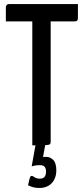

<svg xmlns="http://www.w3.org/2000/svg" viewBox="-20 -720 415 951"><path d="M140 0V-688Q140 -688 142.5 -689.5Q145 -691 158 -691H213Q227 -691 229 -689.5Q231 -688 231 -688V-17Q231 -9 227 -5.5Q223 -2 204 -1Q185 0 140 0ZM9 -614V-682Q9 -700 26 -700H366V-632Q366 -622 362.5 -618Q359 -614 349 -614ZM176 211Q152 211 135.5 204.5Q119 198 119 198Q119 198 121 188Q123 178 126 167Q129 156 132 153Q137 148 149 156.5Q161 165 177 165Q194 165 201 155.5Q208 146 208 131Q208 113 200.5 105.5Q193 98 179 98Q159 98 148 101Q137 104 137 104L156 -2H204L193 59Q193 59 193 58Q193 57 209 57Q229 57 244 72.5Q259 88 259 124Q259 149 249 169Q239 189 220 200Q201 211 176 211Z"/></svg>

Font: Yanone Kaffeesatz ExtraLight Medium
Style: Regular
Weight: 500
Version: Version 2.003